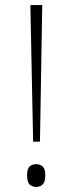

<svg xmlns="http://www.w3.org/2000/svg" viewBox="-20 -734 286 759"><path d="M111 -174 100 -714H147L138 -174ZM123 5Q108 5 97.5 -4.5Q87 -14 87 -41Q87 -67 97.5 -76Q108 -85 123 -85Q138 -85 148.5 -76Q159 -67 159 -41Q159 -14 148.5 -4.5Q138 5 123 5Z"/></svg>

Font: Noto Serif Malayalam ExtraLight
Style: Regular
Weight: 200
Designer: Indian type Foundry, Jelle Bosma, Monotype Design Team
Foundry: Monotype Imaging Inc.
Version: Version 2.104; ttfautohint (v1.8.4.7-5d5b)